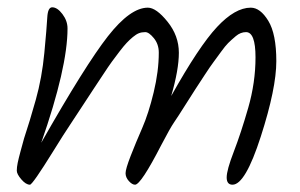

<svg xmlns="http://www.w3.org/2000/svg" viewBox="-20 -523 823 526"><path d="M667 -502Q693 -502 715 -466Q737 -430 737 -355.5Q737 -281 694.5 -149Q652 -17 617 -17Q601 -17 601 -37Q601 -57 620.5 -107.5Q640 -158 660 -227.5Q680 -297 680 -366Q680 -435 654 -435Q639 -435 626 -424Q613 -413 605 -405Q597 -397 585.5 -381Q574 -365 565 -353Q556 -341 541 -318Q526 -295 515.5 -279Q505 -263 486.5 -233.5Q468 -204 457 -188Q446 -172 422 -126Q366 -17 350 -17Q342 -17 333 -27Q324 -37 324 -48.5Q324 -60 338 -96Q352 -132 369.5 -172Q387 -212 401 -270Q415 -328 415 -379Q415 -402 401.5 -418.5Q388 -435 378 -435Q368 -435 360.5 -432Q353 -429 344 -421.5Q335 -414 327 -405.5Q319 -397 307.5 -382Q296 -367 286.5 -354Q277 -341 263 -319.5Q249 -298 237.5 -281Q226 -264 208 -236Q190 -208 172.5 -182Q155 -156 126 -109Q69 -17 62 -17Q51 -17 38.5 -31.5Q26 -46 26 -55.5Q26 -65 28.5 -77Q31 -89 36 -107.5Q41 -126 46 -144Q61 -189 78 -249.5Q95 -310 101.5 -378.5Q108 -447 109.5 -475Q111 -503 123 -503Q137 -503 151 -484.5Q165 -466 165 -445Q165 -338 93 -132Q214 -345 275.5 -423.5Q337 -502 385 -502Q408 -502 439 -463.5Q470 -425 470 -378.5Q470 -332 449 -260Q525 -396 574.5 -449Q624 -502 667 -502Z"/></svg>

Font: Kalam Light
Style: Regular
Weight: 300
Version: Version 2.001;PS 1.0;hotconv 1.0.79;makeotf.lib2.5.61930; tt